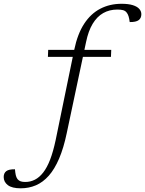

<svg xmlns="http://www.w3.org/2000/svg" viewBox="-184 -754 767 1014"><path d="M69 -453.5 70.5 -490.5H403.5L402 -453.5ZM168.5 -51Q152 28 128.2 83.5Q104.5 139 73.8 173.8Q43 208.5 5.8 224.5Q-31.5 240.5 -74.5 240.5Q-120.5 240.5 -142.5 223.8Q-164.5 207 -164.5 181Q-164.5 160.5 -151 150Q-137.5 139.5 -105 140Q-103.5 158 -100.8 170.5Q-98 183 -91.5 192Q-84.5 200.5 -74.5 203.8Q-64.5 207 -50.5 207Q-23.5 207 0.2 195Q24 183 44.2 157Q64.5 131 80.8 88.8Q97 46.5 110 -14.5L208 -491Q225.5 -575 260.5 -628.5Q295.5 -682 345.8 -708Q396 -734 458 -734Q494 -734 517.2 -726.8Q540.5 -719.5 551.5 -707Q562.5 -694.5 562.5 -679Q562.5 -658.5 548.5 -647.8Q534.5 -637 501 -637.5Q499 -655 495 -668Q491 -681 483.5 -689.5Q476.5 -697.5 465.2 -700.5Q454 -703.5 435.5 -703.5Q394 -703.5 361.2 -685Q328.5 -666.5 305.5 -628.5Q282.5 -590.5 270.5 -532Z"/></svg>

Font: Newsreader 9pt Light
Style: Italic
Weight: 300
Italic angle: -17°
Designer: Hugues Gentile
Foundry: Production Type
Version: Version 1.003